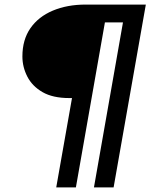

<svg xmlns="http://www.w3.org/2000/svg" viewBox="-20 -720 658 840"><path d="M226 100 295 -291H283Q211 -291 166 -317Q121 -343 99.5 -385Q78 -427 78 -473Q78 -546 113 -596.5Q148 -647 211 -673.5Q274 -700 355 -700H618L477 100H391L518 -622H439L312 100Z"/></svg>

Font: DM Sans 18pt Medium
Style: Italic
Weight: 500
Italic angle: -10°
Designer: Colophon Foundry, Jonny Pinhorn
Foundry: Colophon Foundry
Version: Version 4.004;gftools[0.9.30]